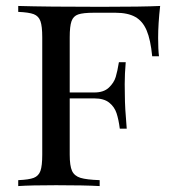

<svg xmlns="http://www.w3.org/2000/svg" viewBox="-20 -628 591 648"><path d="M513.7 -500Q513.7 -460.9 516.6 -438H493.7Q488.3 -493.7 474.9 -525.4Q461.4 -557.1 436.3 -571Q411.1 -585 369.6 -585H296.4Q260.3 -585 243.9 -579.3Q227.5 -573.7 221.4 -556.6Q215.3 -539.6 215.3 -502V-315.9H298.3Q330.1 -315.9 347.4 -332.3Q364.7 -348.6 370.6 -368.4Q376.5 -388.2 381.3 -418H404.3Q400.9 -378.9 400.9 -343.8L401.4 -306.2Q401.4 -266.1 407.7 -193.8H384.3Q380.4 -224.6 373.3 -246.1Q366.2 -267.6 348.4 -281.7Q330.6 -295.9 298.3 -295.9H215.3V-106Q215.3 -68.4 223.1 -51.3Q231 -34.2 251.5 -27.8Q272 -21.5 316.4 -20V0Q264.6 -2.9 169.4 -2.9Q83.5 -2.9 41.5 0V-20Q77.6 -21.5 94 -27.8Q110.4 -34.2 116.5 -51.3Q122.6 -68.4 122.6 -106V-502Q122.6 -539.6 116.5 -556.6Q110.4 -573.7 94 -580.1Q77.6 -586.4 41.5 -587.9V-607.9Q136.7 -605 321.3 -605Q461.4 -605 520.5 -607.9Q513.7 -547.9 513.7 -500Z"/></svg>

Font: Playfair Display SC
Style: Regular
Weight: 400
Designer: Claus Eggers Sørensen
Foundry: Claus Eggers Sørensen
Version: Version 1.004;PS 001.004;hotconv 1.0.70;makeotf.lib2.5.58329